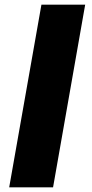

<svg xmlns="http://www.w3.org/2000/svg" viewBox="-20 -805 394 825"><path d="M19.5 0H208L346 -785H158Z"/></svg>

Font: Anybody Expanded
Style: Bold Italic
Weight: 700
Width: 7
Italic angle: -10°
Version: Version 1.113;gftools[0.9.25]